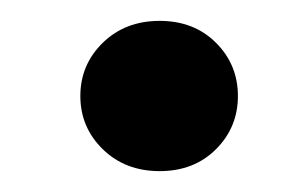

<svg xmlns="http://www.w3.org/2000/svg" viewBox="-20 -423 278 184"><path d="M133 -259Q100 -259 78.5 -280Q57 -301 57 -331Q57 -361 78.5 -382Q100 -403 133 -403Q166 -403 187 -382Q208 -361 208 -331Q208 -301 187 -280Q166 -259 133 -259Z"/></svg>

Font: DM Sans 18pt SemiBold
Style: Italic
Weight: 600
Italic angle: -10°
Designer: Colophon Foundry, Jonny Pinhorn
Foundry: Colophon Foundry
Version: Version 4.004;gftools[0.9.30]